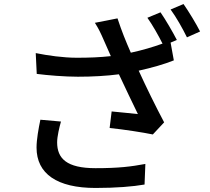

<svg xmlns="http://www.w3.org/2000/svg" viewBox="-20 -884 1040 951"><path d="M180 -291C171 -248 161 -193 161 -153C161 -23 263 47 453 47C556 47 639 40 696 30L700 -72C630 -59 570 -51 453 -51C310 -51 263 -99 263 -179C263 -208 274 -254 282 -282ZM710 -796C735 -761 765 -708 785 -668C738 -651 684 -635 628 -623C603 -680 583 -729 562 -793L450 -771C469 -741 478 -722 495 -683C506 -658 517 -633 529 -606C475 -600 421 -598 361 -598C292 -598 217 -609 157 -621L162 -518C215 -511 301 -504 366 -504C437 -504 509 -508 569 -516C599 -451 638 -371 663 -319C631 -322 568 -329 533 -332L523 -250C592 -243 689 -228 737 -218L793 -278C752 -355 703 -455 667 -534C731 -548 794 -566 841 -585L825 -673L856 -686C836 -725 800 -787 775 -823ZM825 -837C853 -799 885 -742 906 -699L971 -728C953 -764 915 -827 889 -864Z"/></svg>

Font: Noto Sans Japanese Medium
Style: Regular
Weight: 500
Designer: Ryoko NISHIZUKA (kana & ideographs); Paul D. Hunt (Latin, Greek & Cyrillic); Wenlong ZHANG (bopomofo); Sandoll Communica
Foundry: Adobe Systems Incorporated
Version: Version 1.000;PS 1;hotconv 1.0.78;makeotf.lib2.5.61930